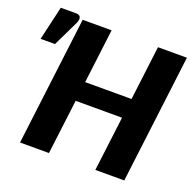

<svg xmlns="http://www.w3.org/2000/svg" viewBox="-184 -886 1042 1023"><g transform="rotate(20 337.0 -374.5)"><path d="M713.5 -728.5 623.5 0H459.5L498 -310H235L196.5 0H32.5L122.5 -728.5H286.5L248.5 -421H511.5L549.5 -728.5ZM-53.5 -556.5 -9 -749H78Q97.5 -749 102.8 -736.8Q108 -724.5 99 -703.5L28 -556.5Z"/></g></svg>

Font: Lato ExtraBold
Style: Italic
Weight: 800
Italic angle: -7°
Designer: Lukasz Dziedzic with Adam Twardoch and Botio Nikoltchev
Foundry: tyPoland Lukasz Dziedzic
Version: Version 2.015; 2015-08-06; http://www.latofonts.com/